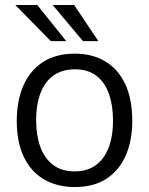

<svg xmlns="http://www.w3.org/2000/svg" viewBox="-20 -743 600 773"><path d="M281 10Q211 10 158.2 -20.2Q105.5 -50.5 76.5 -110Q47.5 -169.5 47.5 -256.5Q47.5 -337.5 74.2 -398.5Q101 -459.5 153 -493.2Q205 -527 281.5 -527Q351.5 -527 403.2 -496.2Q455 -465.5 483.8 -405.2Q512.5 -345 512.5 -256.5Q512.5 -177.5 486.5 -117.5Q460.5 -57.5 409.2 -23.8Q358 10 281 10ZM281.5 -53Q330 -53 364.2 -77Q398.5 -101 416.8 -147Q435 -193 435 -258.5Q435 -317.5 419 -364Q403 -410.5 369 -437.2Q335 -464 281.5 -464Q232 -464 197.2 -440.2Q162.5 -416.5 144 -370.5Q125.5 -324.5 125.5 -258.5Q125.5 -199.5 141.8 -153.2Q158 -107 192.5 -80Q227 -53 281.5 -53ZM278.5 -723 376 -577.5H314L192 -723ZM130 -723 246.5 -577.5H184.5L41.5 -723Z"/></svg>

Font: Public Sans Thin Light
Style: Regular
Weight: 300
Version: Version 1.007